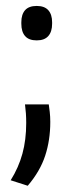

<svg xmlns="http://www.w3.org/2000/svg" viewBox="-20 -478 239 630"><path d="M62 -135.5H140Q141.5 -126 143.2 -110.8Q145 -95.5 145 -78Q145 -18 128.2 33Q111.5 84 71 131.5L15 113.5Q41 72 53.5 26.5Q66 -19 66 -74.5Q66 -91 65 -105.8Q64 -120.5 62 -135.5ZM100.5 -345.5Q74.5 -345.5 62.2 -359.8Q50 -374 50 -400V-405Q50 -430.5 62.2 -444.5Q74.5 -458.5 100.5 -458.5Q126 -458.5 138.5 -444.5Q151 -430.5 151 -405V-400Q151 -374 138.5 -359.8Q126 -345.5 100.5 -345.5Z"/></svg>

Font: Anek Kannada Medium
Style: Regular
Weight: 400
Version: Version 1.003